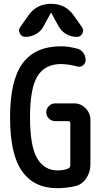

<svg xmlns="http://www.w3.org/2000/svg" viewBox="-20 -985 540 1015"><path d="M282.2 9.8Q160.2 9.8 96.7 -79.6Q33.2 -168.9 33.2 -364.7Q33.2 -560.5 99.6 -650.4Q166 -740.2 302.7 -740.2Q341.8 -740.2 385.7 -728.5Q407.2 -723.6 419.9 -706.5Q432.6 -689.5 432.6 -667Q432.6 -650.4 418.9 -639.6Q405.3 -628.9 387.7 -633.8Q342.8 -645.5 302.7 -646.5Q217.8 -646.5 178.2 -582.5Q138.7 -518.6 138.7 -365.2Q138.7 -212.9 176.3 -148.4Q213.9 -84 285.2 -84Q317.4 -84 341.8 -94.7Q351.6 -99.6 351.6 -111.3V-334Q351.6 -344.7 339.8 -344.7H271.5Q252.9 -344.7 238.8 -358.4Q224.6 -372.1 224.6 -390.6Q224.6 -410.2 238.3 -424.3Q252 -438.5 271.5 -438.5H372.1Q407.2 -438.5 432.6 -412.6Q458 -386.7 458 -351.6V-115.2Q458 -75.2 436 -42.5Q414.1 -9.8 377.9 -1Q329.1 9.8 282.2 9.8ZM369.1 -904.3 413.1 -841.8Q424.8 -826.2 415.5 -808.1Q406.2 -790 385.7 -790Q355.5 -790 329.6 -805.2Q303.7 -820.3 290 -845.7L251 -917Q251 -918 250 -918Q249 -918 249 -917L210 -845.7Q196.3 -819.3 169.9 -804.7Q143.6 -790 114.3 -790Q94.7 -790 85 -808.1Q75.2 -826.2 86.9 -841.8L130.9 -904.3Q173.8 -964.8 250 -964.8Q326.2 -964.8 369.1 -904.3Z"/></svg>

Font: Rounded-X Mgen+ 2m medium
Style: Regular
Weight: 500
Designer: [Source Han Sans]
Ryoko NISHIZUKA  (kana & ideographs); Paul D. Hunt (Latin, Greek & Cyrillic); Wenlong ZHANG  (bopomofo
Version: Version 1.059.20150602